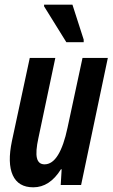

<svg xmlns="http://www.w3.org/2000/svg" viewBox="-20 -789 480 819"><path d="M122 10Q58 10 34.5 -41.5Q11 -93 31 -188L107 -542H216L144 -201Q131 -142 137.5 -115Q144 -88 170 -88Q203 -88 227.5 -128Q252 -168 268 -244L332 -542H440L326 0H239L243 -67H240Q192 10 122 10ZM263 -609 168 -762V-769H289L337 -620V-609Z"/></svg>

Font: Noto Sans ExtraCondensed SemiBold
Style: Italic
Weight: 600
Width: 2
Italic angle: -12°
Designer: Monotype Design Team
Foundry: Monotype Imaging Inc.
Version: Version 2.013; ttfautohint (v1.8.4.7-5d5b)